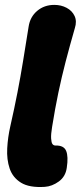

<svg xmlns="http://www.w3.org/2000/svg" viewBox="-20 -743 342 785"><path d="M163 21Q100 25 66 4Q32 -17 19.5 -54Q7 -91 9.5 -136.5Q12 -182 22 -226Q39 -301 51.5 -365.5Q64 -430 74.5 -494.5Q85 -559 97 -634Q103 -674 132 -698.5Q161 -723 202 -723Q230 -723 252.5 -711Q275 -699 285 -677.5Q295 -656 286 -628Q265 -555 248.5 -491.5Q232 -428 218.5 -363.5Q205 -299 193 -224Q188 -194 189 -177Q190 -160 194.5 -154Q199 -148 207 -148Q241 -149 250.5 -126Q260 -103 253 -57Q248 -21 220.5 -1Q193 19 163 21Z"/></svg>

Font: Winky Sans ExtraBold
Style: Italic
Weight: 800
Italic angle: -8.97852°
Designer: Simon Atzbach
Foundry: typofactur
Version: Version 1.205